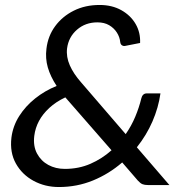

<svg xmlns="http://www.w3.org/2000/svg" viewBox="-20 -745 746 773"><path d="M217 8Q161 8 115 -17Q69 -42 44 -86.5Q19 -131 26 -191Q32 -238 57.5 -278Q83 -318 122 -349Q161 -380 208 -399Q183 -437 172.5 -473.5Q162 -510 167 -549Q173 -600 202 -639.5Q231 -679 277 -702Q323 -725 381 -725Q431 -725 468.5 -704Q506 -683 526 -648.5Q546 -614 544 -572L483 -560Q476 -559 470.5 -563Q465 -567 464 -576Q462 -596 450.5 -614Q439 -632 419.5 -643.5Q400 -655 372 -655Q324 -655 290 -625.5Q256 -596 250 -550Q246 -516 261 -482Q276 -448 306 -414L486 -205Q509 -238 524.5 -275Q540 -312 549 -349Q551 -358 556.5 -363.5Q562 -369 571 -369H626Q618 -312 594 -256.5Q570 -201 531 -152L662 0H576Q562 0 553.5 -3.5Q545 -7 535 -18L472 -91Q419 -45 354.5 -18.5Q290 8 217 8ZM241 -65Q297 -65 344 -85.5Q391 -106 429 -140L243 -353Q205 -335 178.5 -310.5Q152 -286 137 -258Q122 -230 118 -198Q113 -157 129 -127Q145 -97 174.5 -81Q204 -65 241 -65Z"/></svg>

Font: Aleo
Style: Italic
Weight: 400
Italic angle: -7°
Designer: Alessio Laiso
Foundry: Alessio Laiso
Version: Version 2.001;gftools[0.9.29]